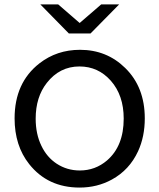

<svg xmlns="http://www.w3.org/2000/svg" viewBox="-20 -805 720 867"><path d="M291 -653.8 162.1 -785.2H242.7L339.8 -701.2L437 -785.2H518.1L388.7 -653.8ZM341.3 -580.1Q461.9 -580.1 545.4 -498Q633.8 -411.6 633.8 -270.5Q633.8 -188 603.5 -122.1Q564.5 -37.6 484.9 5.9Q418.9 42 339.4 42Q195.8 42 111.8 -64Q45.9 -147 45.9 -270.5Q45.9 -431.6 158.2 -519Q236.8 -580.1 341.3 -580.1ZM338.9 -504.9Q249.5 -504.9 191.4 -430.7Q141.1 -366.7 141.1 -269Q141.1 -199.7 167 -146.5Q191.4 -95.2 235.8 -65.9Q282.7 -35.2 340.3 -35.2Q410.2 -35.2 463.4 -80.6Q538.6 -145.5 538.6 -269.5Q538.6 -374.5 480.5 -440.4Q423.3 -504.9 338.9 -504.9Z"/></svg>

Font: FORM UDPGothic
Style: Regular
Weight: 400
Foundry: Pronama LLC
Version: Version 1.05101